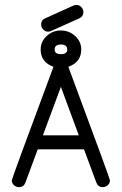

<svg xmlns="http://www.w3.org/2000/svg" viewBox="-20 -763 496 783"><path d="M320.1 -713.1Q320.1 -695.6 303 -688L189 -637Q182.4 -633.8 175.5 -633.8Q164.6 -633.8 156.1 -642.8Q147.7 -651.9 147.7 -663.6Q147.7 -681.4 165.3 -688.7L279.3 -740.2Q285.6 -742.7 292.2 -742.7Q303.7 -742.7 311.9 -733.8Q320.1 -724.9 320.1 -713.1ZM428.5 -27.6Q428.5 -15.6 419.4 -7.7Q410.4 0.2 398.9 0.2Q379.9 0.2 372.8 -18.8L322.5 -154.1H134L83.7 -18.8Q76.9 0.2 57.6 0.2Q45.9 0.2 37 -7.7Q28.1 -15.6 28.1 -27.6Q28.1 -34.2 198 -490.5Q145.8 -509.5 145.8 -561Q145.8 -594 171.1 -616.9Q195.1 -638.7 228.3 -638.7Q261.5 -638.7 285.6 -616.9Q311.3 -594 311.3 -561Q311.3 -509.5 258.8 -490.5Q428.5 -33.7 428.5 -27.6ZM254.2 -561Q254.2 -581.5 228.3 -581.5Q202.9 -581.5 202.9 -561Q202.9 -542.2 228.3 -542.2Q254.2 -542.2 254.2 -561ZM301.3 -211.2 228.3 -408.7 155 -211.2Z"/></svg>

Font: EnergyBar
Style: Regular
Weight: 400
Italic angle: -10°
Version: 1.0 2000-03-28